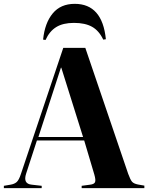

<svg xmlns="http://www.w3.org/2000/svg" viewBox="-25 -979 771 999"><path d="M363.8 -959Q507.3 -959 525.9 -774.9L512.2 -772.9Q490.2 -819.3 454.1 -839.6Q418 -859.9 359.9 -859.9Q302.7 -859.9 267.6 -838.1Q232.4 -816.4 211.9 -771L199.2 -772.9Q208 -859.4 249.3 -909.2Q290.5 -959 363.8 -959ZM-4.9 0V-12.2L29.8 -18.1Q50.3 -21.5 62 -32Q73.7 -42.5 84 -74.2L304.2 -730H418.9L642.1 -74.2Q653.3 -43.5 662.1 -33.4Q670.9 -23.4 692.9 -19L726.1 -13.2V0H399.9V-12.2L443.8 -18.1Q464.8 -20.5 469.5 -31.2Q474.1 -42 465.8 -70.8L413.1 -248H167L110.8 -75.2Q93.8 -22.5 140.1 -18.1L191.9 -12.2V0ZM174.8 -266.1H407.2L293.9 -627H292Z"/></svg>

Font: Display Regular
Style: Bold
Weight: 700
Designer: Latin by Veronika Burian and Jose Scaglione. Greek by Irene Vlachou. Cyrillic by Vera Evstafieva.
Foundry: TypeTogether
Version: Version 3.002